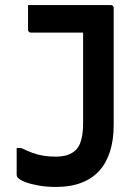

<svg xmlns="http://www.w3.org/2000/svg" viewBox="-20 -720 540 760"><path d="M200 -100Q228 -100 247 -106.5Q266 -113 280 -126Q290 -136 296 -150Q302 -164 305.5 -184.5Q309 -205 309 -232Q309 -279 309 -324.5Q309 -370 309 -418Q309 -466 309 -515.5Q309 -565 309 -619L328 -574L293 -612L338 -591Q304 -591 275.5 -591Q247 -591 220 -591Q193 -591 164 -591Q135 -591 102 -591Q99 -591 96.5 -592.5Q94 -594 92.5 -596.5Q91 -599 91 -602Q91 -628 91 -651Q91 -674 91 -700Q136 -700 176.5 -700Q217 -700 255 -700Q293 -700 333 -700Q373 -700 419 -700Q422 -700 424.5 -698.5Q427 -697 428.5 -694.5Q430 -692 430 -689Q430 -633 430 -576Q430 -519 430 -461.5Q430 -404 430 -345Q430 -286 430 -225Q430 -166 415.5 -120.5Q401 -75 373 -44Q345 -13 302 3.5Q259 20 201 20Q165 20 133.5 14.5Q102 9 81 1Q60 -7 51 -16Q49 -18 48 -19.5Q47 -21 46.5 -24Q46 -27 46 -29Q46 -54 46 -80.5Q46 -107 46 -134H64Q87 -123 108.5 -115Q130 -107 152.5 -103.5Q175 -100 200 -100Z"/></svg>

Font: Recursive SemiBold
Style: Regular
Weight: 600
Version: Version 1.085